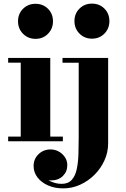

<svg xmlns="http://www.w3.org/2000/svg" viewBox="-20 -780 696 1060"><path d="M176 -565.5Q135 -565.5 107.2 -593.5Q79.5 -621.5 79.5 -662.5Q79.5 -704 107.2 -731.5Q135 -759 176 -759Q217.5 -759 245 -731.5Q272.5 -704 272.5 -662.5Q272.5 -621.5 245 -593.5Q217.5 -565.5 176 -565.5ZM257.5 -460V-26H327V0H25V-26H94.5V-434H25V-460ZM329 260Q283 260 246 244Q209 228 187.2 199.8Q165.5 171.5 165.5 136.5Q165.5 97.5 192.8 71.2Q220 45 259.5 45Q283 45 303.8 56.2Q324.5 67.5 338 87Q351.5 106.5 351.5 132Q351.5 167.5 327 191.8Q302.5 216 261 216Q235.5 216 214 203.8Q192.5 191.5 179.5 173.2Q166.5 155 166.5 136.5H192.5Q192.5 164.5 212.2 186.8Q232 209 261.2 222Q290.5 235 320 235Q356.5 235 376 213.2Q395.5 191.5 403.5 154.8Q411.5 118 413 72.5Q414.5 27 414.5 -20.5V-433.5H325V-460H577V11.5Q577 60.5 556.8 105.2Q536.5 150 501.8 184.8Q467 219.5 422.5 239.8Q378 260 329 260ZM487.5 -566.5Q446.5 -566.5 418.8 -594.5Q391 -622.5 391 -663.5Q391 -705 418.8 -732.5Q446.5 -760 487.5 -760Q529 -760 556.5 -732.5Q584 -705 584 -663.5Q584 -622.5 556.5 -594.5Q529 -566.5 487.5 -566.5Z"/></svg>

Font: Bodoni Moda 9pt ExtraBold
Style: Regular
Weight: 800
Designer: Owen Earl
Foundry: indestructible type
Version: Version 2.005